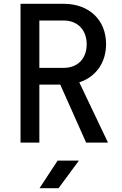

<svg xmlns="http://www.w3.org/2000/svg" viewBox="-20 -750 640 1010"><path d="M187 0V-305H297L433 0H548L397 -317C484 -345 538 -420 538 -518C538 -645 449 -730 315 -730H88V0ZM187 -642H315C388 -642 436 -593 436 -517C436 -442 389 -393 315 -393H187ZM288 240 395 95H283L188 240Z"/></svg>

Font: Tekne LDO Medium
Style: Regular
Weight: 500
Monospace: yes
Designer: Alessio Laiso, Mario Rullo, Paolo Rosset
Foundry: Alessio Laiso
Version: Version 1.000;hotconv 1.0.109;makeotfexe 2.5.65596